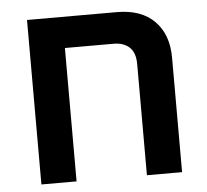

<svg xmlns="http://www.w3.org/2000/svg" viewBox="-47 -658 764 707"><g transform="rotate(-5 335.0 -304.0)"><path d="M78 -608H410Q500 -608 549 -558.5Q598 -509 598 -423V0H468V-411Q468 -453 446.5 -473Q425 -493 388 -493H208V0H78Z"/></g></svg>

Font: IBM Plex Sans Hebrew SemiBold
Style: Regular
Weight: 600
Designer: Mike Abbink, Paul van der Laan, Pieter van Rosmalen, Yanek Iontef
Foundry: Bold Monday
Version: Version 1.2